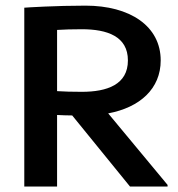

<svg xmlns="http://www.w3.org/2000/svg" viewBox="-20 -678 648 698"><path d="M242.5 -258.3 452.5 0H589.2V-5.8L373.3 -265.8C489.2 -287.5 564.2 -355.8 564.2 -458.3C564.2 -583.3 452.5 -657.5 290.8 -657.5C183.3 -657.5 75.8 -650.8 68.3 -650V-265.8V0H187.5V-260C205 -259.2 223.3 -258.3 242.5 -258.3ZM187.5 -346.7V-569.2C210.8 -570.8 244.2 -571.7 277.5 -571.7C370 -571.7 445 -545.8 445 -458.3C445 -370.8 370 -344.2 277.5 -344.2C244.2 -344.2 210.8 -345 187.5 -346.7Z"/></svg>

Font: Boon SemiBold
Style: Regular
Weight: 600
Designer: Sungsit Sawaiwan
Foundry: FontUni
Version: Version 2.0